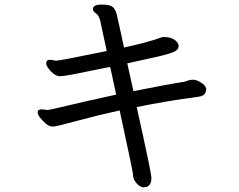

<svg xmlns="http://www.w3.org/2000/svg" viewBox="-20 -746 1040 836"><path d="M605 69.8Q595.2 69.8 583 60.1Q559.1 40 559.1 13.2Q559.1 2.9 501 -265.1Q408.2 -245.1 316.2 -220Q224.1 -194.8 210 -194.8Q194.8 -194.8 180.4 -207Q166 -219.2 155 -233.2Q144 -247.1 144 -256.8Q144 -270 162.1 -270L187 -267.1Q194.8 -267.1 273.9 -286.1Q353 -305.2 485.8 -334L460 -454.1Q454.1 -454.1 390.1 -440.9Q265.1 -414.1 242.2 -414.1Q227.1 -414.1 213.1 -425Q199.2 -436 190.2 -449Q181.2 -461.9 181.2 -470.2Q181.2 -485.8 198.2 -485.8L225.1 -481.9Q241.2 -481.9 444.8 -523.9L416 -657.2Q409.2 -682.1 394 -690.9Q384.8 -696.8 384.8 -707Q384.8 -726.1 423.8 -726.1Q456.1 -726.1 469.5 -716.6Q482.9 -707 489 -679.9Q495.1 -652.8 504.6 -610.4Q514.2 -567.9 520 -539.1Q626 -562 685.1 -584L692.9 -585Q722.2 -585 739.5 -573Q756.8 -561 757.8 -546.9Q757.8 -536.1 750.5 -528.6Q743.2 -521 713.1 -511.5Q683.1 -502 534.2 -470.2L561 -349.1Q714.8 -379.9 783.2 -390.1Q790 -392.1 799.1 -395.5Q808.1 -398.9 821.8 -398.9Q835 -398.9 854.5 -387Q874 -375 877.9 -360.8Q877.9 -335 856 -327.1L840.8 -324.2Q709 -307.1 575.2 -279.8Q639.2 6.8 639.2 28.8Q639.2 69.8 605 69.8Z"/></svg>

Font: LXGW WenKai Screen
Style: Regular
Weight: 400
Designer: LXGW / Fontworks Inc.
Foundry: LXGW / Fontworks Inc.
Version: Version 1.510;January 18,2025